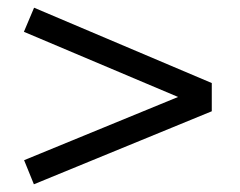

<svg xmlns="http://www.w3.org/2000/svg" viewBox="-20 -605 623 498"><path d="M529.3 -316.4 67.9 -127 42.5 -189.5 441.9 -353.5 42 -522.5 68.4 -585 529.3 -389.6Z"/></svg>

Font: AnjaliOldLipi
Style: Regular
Weight: 400
Designer: Kevin & Siji
Foundry: Core : Kevin & Siji
Modification : Hiran Venugopalan
Opentype mlm2 support: Rajeesh Nambiar
New Feature Table : Santhosh
Version: Version 7.1.0+20221109